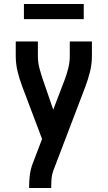

<svg xmlns="http://www.w3.org/2000/svg" viewBox="-20 -943 540 963"><path d="M126 0V-7Q126 -36 129.5 -64.5Q133 -93 143 -120L191 -246L92 -508Q78 -545 68.5 -583.5Q59 -622 59 -662V-735H170V-662Q170 -630 178 -600Q186 -570 196 -541L247 -393L304 -542Q315 -571 322.5 -601Q330 -631 330 -662V-735H441V-662Q441 -622 431.5 -583.5Q422 -545 408 -508L247 -86Q240 -67 238.5 -47Q237 -27 237 -7V0ZM100 -847V-923H400V-847Z"/></svg>

Font: Iosevka Curly
Style: Bold
Weight: 700
Monospace: yes
Designer: Belleve Invis
Foundry: Belleve Invis
Version: Version 22.1.2; ttfautohint (v1.8.4)